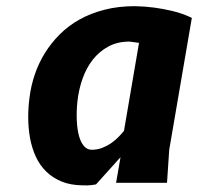

<svg xmlns="http://www.w3.org/2000/svg" viewBox="-20 -578 626 607"><path d="M419.5 -442.5Q409.5 -444 401 -445Q392.5 -446 389 -446.5Q351.5 -446.5 322.8 -431Q294 -415.5 273.5 -389.5Q253 -363.5 240.8 -328.8Q228.5 -294 224.5 -255Q221.5 -224.5 222.8 -197.2Q224 -170 229.5 -149.2Q235 -128.5 245.2 -116.5Q255.5 -104.5 270 -104.5Q287 -104.5 302.2 -110.2Q317.5 -116 330.8 -125Q344 -134 354.2 -144.5Q364.5 -155 372 -164.5ZM241.5 8Q203 7.5 174.5 -4.2Q146 -16 125.8 -36Q105.5 -56 93.2 -82.8Q81 -109.5 75.2 -140.2Q69.5 -171 69.2 -204.5Q69 -238 73.5 -271Q78 -307 90 -342.5Q102 -378 121.8 -410Q141.5 -442 168.8 -469.2Q196 -496.5 231.2 -516.2Q266.5 -536 310.2 -547.2Q354 -558.5 406 -558.5Q436.5 -558 467.5 -554Q494.5 -550.5 526 -543Q557.5 -535.5 586.5 -521.5L515 -104.5L508 0H347L361 -81L283.5 5Q278 6 269 7.2Q260 8.5 241.5 8Z"/></svg>

Font: B612
Style: Bold Italic
Weight: 700
Italic angle: -10°
Designer: Nicolas Chauveau, Thomas Paillot, Jonathan Favre-Lamarine, Jean-Luc Vinot
Foundry: AIRBUS
Version: Version 1.008